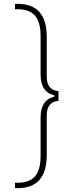

<svg xmlns="http://www.w3.org/2000/svg" viewBox="-20 -796 396 998"><path d="M72 182H58V154H72Q132 154 161.5 121Q191 88 191 14V-185Q191 -277 262 -293V-301Q191 -317 191 -409V-608Q191 -682 161.5 -715Q132 -748 72 -748H58V-776H72Q223 -776 223 -604V-397Q223 -360 240.5 -341.5Q258 -323 284 -323V-271Q258 -271 240.5 -252.5Q223 -234 223 -197V10Q223 182 72 182Z"/></svg>

Font: Sora Thin
Style: Regular
Weight: 32
Designer: Jonathan Barnbrook, Julián Moncada
Foundry: Barnbrook Fonts
Version: Version 2.000